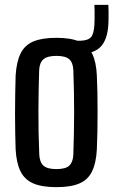

<svg xmlns="http://www.w3.org/2000/svg" viewBox="-20 -764 468 792"><path d="M212.5 8Q153 8 117.2 -7.5Q81.5 -23 64.5 -57.5Q47.5 -92 44.5 -147.5Q43.5 -175.5 42.8 -214Q42 -252.5 42 -295.2Q42 -338 42.8 -379Q43.5 -420 44.5 -452.5Q48 -509 64.8 -543.2Q81.5 -577.5 117.2 -592.8Q153 -608 212.5 -608Q273 -608 308.5 -592.2Q344 -576.5 360.5 -542.2Q377 -508 379.5 -452.5Q381 -422 381.8 -383.2Q382.5 -344.5 382.5 -302.8Q382.5 -261 381.8 -220.8Q381 -180.5 379.5 -147.5Q376.5 -92 360 -57.5Q343.5 -23 308 -7.5Q272.5 8 212.5 8ZM212.5 -66.5Q251 -66.5 266 -81Q281 -95.5 282.5 -125.5Q284 -171 284.8 -214Q285.5 -257 285.8 -299.8Q286 -342.5 285 -386Q284 -429.5 282.5 -475Q281 -506 265.5 -519.8Q250 -533.5 212.5 -533.5Q175 -533.5 158.8 -519Q142.5 -504.5 141.5 -473.5Q140.5 -436 139.5 -394Q138.5 -352 138.5 -307.2Q138.5 -262.5 139.2 -217Q140 -171.5 142 -126.5Q143.5 -95 159.2 -80.8Q175 -66.5 212.5 -66.5ZM312 -542.5Q308 -542.5 302.8 -543Q297.5 -543.5 291.5 -544.5V-596Q299 -596 303.5 -596Q308 -596 312 -596Q344 -597 355.8 -611.2Q367.5 -625.5 369.5 -663.5Q370 -673 370.2 -688.2Q370.5 -703.5 370.2 -718.8Q370 -734 369.5 -744H427Q427.5 -734 427.8 -718.8Q428 -703.5 427.8 -688.2Q427.5 -673 427 -663.5Q423.5 -601.5 396 -572Q368.5 -542.5 312 -542.5Z"/></svg>

Font: Big Shoulders Text Thin SemiBold
Style: Regular
Weight: 600
Version: Version 2.002